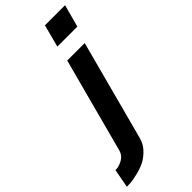

<svg xmlns="http://www.w3.org/2000/svg" viewBox="-333 -776 1047 1047"><g transform="rotate(-45 190.0 -253.0)"><path d="M420.9 -721.7H265.6L231.4 -591.8H385.7ZM350.6 -500H215.8L69.3 49.8C63.5 69.3 51.4 84 33.2 93.8C15 103.5 -1 108.4 -14.6 108.4C-17.9 108.4 -19.9 108.1 -20.5 107.4L-41 216.8H-40C-32.9 216.8 -23.9 216.5 -13.2 215.8C-2.4 215.2 14.6 212.2 38.1 207C61.5 201.8 82.8 194.8 102.1 186C121.3 177.2 140.1 163.6 158.7 145C177.2 126.5 189.8 104.8 196.3 80.1Z"/></g></svg>

Font: FreeUniversal
Style: BoldItalic
Weight: 700
Italic angle: -11°
Version: Version 1.001